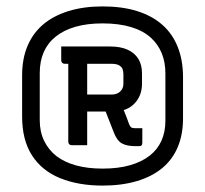

<svg xmlns="http://www.w3.org/2000/svg" viewBox="-20 -780 640 599"><path d="M300 -760Q361 -760 407.5 -745.5Q454 -731 486 -703Q518 -675 534.5 -633.5Q551 -592 551 -539V-411Q551 -360 534.5 -321Q518 -282 486 -255.5Q454 -229 407 -215Q360 -201 300 -201Q225 -201 168 -224Q111 -247 80 -295Q49 -343 49 -416V-545Q49 -597 66 -637Q83 -677 115 -704Q147 -731 194 -745.5Q241 -760 300 -760ZM300 -707Q252 -707 215.5 -696.5Q179 -686 154 -666Q129 -646 116.5 -617.5Q104 -589 104 -552V-405Q104 -369 117.5 -341Q131 -313 156 -293Q181 -274 217 -264Q253 -254 300 -254Q349 -254 385.5 -264.5Q422 -275 446.5 -294Q471 -313 483.5 -340.5Q496 -368 496 -403V-551Q496 -586 484.5 -614Q473 -642 451 -662Q427 -684 389 -695.5Q351 -707 300 -707ZM218 -608H243Q248 -604 250 -598.5Q252 -593 252 -586Q252 -541 252 -496Q252 -451 252 -406Q252 -386 252 -366.5Q252 -347 252 -327Q240 -327 228 -327Q216 -327 204 -327Q199 -327 196 -330Q193 -333 193 -338Q193 -383 193 -428Q193 -473 193 -518Q193 -563 193 -608ZM323 -635Q356 -635 378 -625Q400 -615 411.5 -596.5Q423 -578 423 -551V-519Q423 -500 417 -484.5Q411 -469 399.5 -457Q388 -445 371.5 -438.5Q355 -432 334 -432Q313 -432 291 -432Q269 -432 249 -432Q245 -432 240 -433Q235 -434 230 -436V-456V-485H328Q345 -485 355 -494.5Q365 -504 365 -519V-547Q365 -556 363 -562.5Q361 -569 356 -573Q348 -581 328 -581Q304 -581 279.5 -581Q255 -581 231 -581Q207 -581 182 -581Q177 -581 174 -584Q171 -587 171 -592Q171 -603 171 -614Q171 -625 171 -635Q209 -635 247.5 -635Q286 -635 323 -635ZM353 -471Q360 -451 368 -431.5Q376 -412 383 -392Q386 -385 389.5 -382.5Q393 -380 402 -380Q410 -380 411.5 -380Q413 -380 421 -380H424Q424 -369 424 -357Q424 -345 424 -335Q424 -329 421.5 -326.5Q419 -324 413 -324H403Q376 -324 360.5 -332.5Q345 -341 335 -367Q327 -388 319 -408Q311 -428 303 -449Z"/></svg>

Font: RecMonoLinear Nerd Font Mono
Style: Regular
Weight: 400
Monospace: yes
Version: Version 1.085; ttfautohint (v1.8.4.7-5d5b);Nerd Fonts 3.2.1